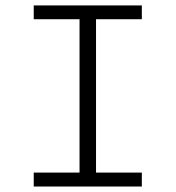

<svg xmlns="http://www.w3.org/2000/svg" viewBox="-20 -680 640 700"><path d="M103 0V-50.8H270V-609.9H103V-660.2H497.1V-609.9H330.1V-50.8H497.1V0Z"/></svg>

Font: Office Code Pro Light
Style: Regular
Weight: 300
Designer: Nathan Rutzky & Paul D. Hunt
Foundry: Adobe Systems Incorporated
Version: Version 1.004;PS 001.004;hotconv 1.0.70;makeotf.lib2.5.58329